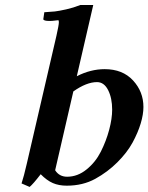

<svg xmlns="http://www.w3.org/2000/svg" viewBox="-20 -716 582 753"><path d="M419.9 -286.1Q419.9 -331.1 404.1 -362.5Q388.2 -394 360.4 -394Q319.3 -394 267.6 -357.4L196.3 -48.3Q212.4 -22.9 243.2 -22.9Q284.2 -22.9 319.3 -51.3Q354.5 -79.6 375.5 -121.3Q396.5 -163.1 408.2 -207Q419.9 -251 419.9 -286.1ZM153.8 -668Q179.7 -669.4 195.3 -671.1Q210.9 -672.9 239.3 -679.2Q267.6 -685.5 294.9 -696.3H345.7L281.2 -417Q335.4 -444.8 390.6 -444.8Q460.9 -444.8 501.7 -400.6Q542.5 -356.4 542.5 -296.4Q542.5 -267.1 531.7 -231.4Q521 -195.8 499.8 -156.7Q478.5 -117.7 440.4 -79.6Q402.3 -41.5 353.5 -14.6Q304.7 12.2 241.7 12.2Q210.9 12.2 187.3 2Q163.6 -8.3 139.6 -32.7Q109.9 5.9 96.2 17.1L64.5 3.4Q73.2 -22.5 85 -73.7L201.2 -575.2Q210.9 -617.7 210.9 -629.4Q210.9 -636.7 208 -636.7Q206.1 -636.7 195.3 -635.3Q184.6 -633.8 174.8 -633.8Q149.9 -633.8 149.9 -641.1Z"/></svg>

Font: LL
Style: Bold Italic
Weight: 700
Italic angle: -11.5°
Designer: Philipp H. Poll
Foundry: Philipp H. Poll
Version: Version 2.7.x